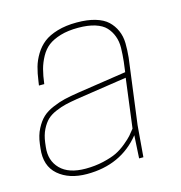

<svg xmlns="http://www.w3.org/2000/svg" viewBox="-86 -614 658 698"><g transform="rotate(-15 242.5 -265.0)"><path d="M18.1 -127.9 20 -144Q23.9 -175.8 36.4 -199.7Q48.8 -223.6 64.2 -238Q79.6 -252.4 104.5 -262.9Q129.4 -273.4 150.4 -278.3Q171.4 -283.2 203.1 -288.1L387.2 -315.9L392.1 -354Q395 -380.9 395.5 -405Q396 -429.2 388.4 -449.5Q380.9 -469.7 366.9 -484.6Q353 -499.5 326.7 -507.8Q300.3 -516.1 263.2 -516.1Q225.1 -516.1 196.5 -507.6Q168 -499 150.1 -485.4Q132.3 -471.7 120.1 -449.5Q107.9 -427.2 101.8 -404.3Q95.7 -381.3 91.8 -350.1H71.8L74.2 -366.2Q78.1 -395 84.5 -417.7Q90.8 -440.4 104.7 -463.4Q118.7 -486.3 138.4 -501.7Q158.2 -517.1 190.2 -526.6Q222.2 -536.1 263.2 -536.1Q303.7 -536.1 333 -527.3Q362.3 -518.6 379.2 -502.7Q396 -486.8 405.5 -465.1Q415 -443.4 415.5 -417.7Q416 -392.1 413.1 -363.8L380.9 -118.2L371.1 0H355L359.9 -85.9Q286.1 5.9 158.2 5.9Q90.8 5.9 50.5 -28.8Q10.3 -63.5 18.1 -127.9ZM158.2 -14.2Q193.8 -14.2 225.3 -21.5Q256.8 -28.8 276.4 -38.3Q295.9 -47.9 314.7 -63.5Q333.5 -79.1 341.3 -88.1Q349.1 -97.2 359.9 -110.8L383.8 -295.9L192.9 -267.1Q166 -262.7 148.4 -258.5Q130.9 -254.4 110.1 -245.6Q89.4 -236.8 76.7 -224.6Q64 -212.4 53.7 -191.9Q43.5 -171.4 40 -144L38.1 -127.9Q32.2 -77.6 63.5 -45.9Q94.7 -14.2 158.2 -14.2Z"/></g></svg>

Font: Cooper Hewitt
Style: Thin Italic
Weight: 702
Designer: Village Type and Design LLC
Foundry: Cooper Hewitt Smithsonian Design Museum
Version: 1.000